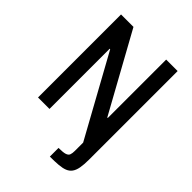

<svg xmlns="http://www.w3.org/2000/svg" viewBox="-249 -809 1125 1125"><g transform="rotate(45 313.5 -246.0)"><path d="M373 196V124Q411 124 427.5 118.5Q444 113 448.5 101Q453 89 453 69V0L178 -499H174V0H79V-688H182L449 -204H453V-688H548V46Q548 87 543 114.5Q538 142 526 158.5Q514 175 494 183Q474 191 444 193.5Q414 196 373 196Z"/></g></svg>

Font: Saira SemiCondensed Medium
Style: Regular
Weight: 500
Width: 4
Designer: Hector Gatti with collaboration of the Omnibus-Type team
Foundry: Omnibus-Type
Version: Version 1.101